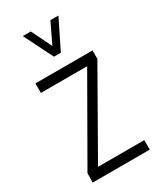

<svg xmlns="http://www.w3.org/2000/svg" viewBox="-183 -786 719 853"><g transform="rotate(-30 176.0 -359.5)"><path d="M85.9 -718.8H127L177.7 -615.2L227.5 -718.8H268.6L195.3 -570.3H160.2ZM29.3 0 30.3 -47.9 266.6 -460H29.3V-508.8H322.3V-465.8L85 -48.8H322.3V0Z"/></g></svg>

Font: Post No Bills Colombo
Style: Regular
Weight: 500
Designer: Kosala Senevirathne, Siva Puranthara, Lasantha Premarathna, Tharique Azeez
Foundry: Mooniak
Version: Version 1.220 ; ttfautohint (v1.5)